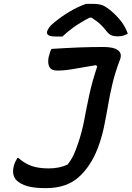

<svg xmlns="http://www.w3.org/2000/svg" viewBox="-20 -953 681 993"><path d="M232 -82Q287 -82 330 -102Q349 -127 359.5 -149Q370 -171 383 -209Q404 -270 415.5 -331.5Q427 -393 441.5 -461Q456 -529 483 -610L476 -616Q404 -604 359 -596Q314 -588 276 -588Q246 -588 236 -606Q226 -624 231 -655Q234 -669 238 -681Q242 -693 246 -700Q323 -705 385.5 -707.5Q448 -710 516 -710Q569 -710 591 -692.5Q613 -675 600 -643Q576 -580 562 -521.5Q548 -463 538.5 -406.5Q529 -350 517.5 -295Q506 -240 485 -185Q449 -92 386 -36Q323 20 217 20Q156 20 120.5 9.5Q85 -1 65 -21Q54 -32 49.5 -50Q45 -68 51 -93Q55 -109 60 -118Q65 -127 70 -136H75Q108 -107 144 -94.5Q180 -82 232 -82ZM425 -933H464Q487 -933 504 -928Q521 -923 544 -905Q573 -883 600 -851Q627 -819 641 -779Q628 -772 617 -768.5Q606 -765 589 -765Q570 -765 557.5 -770Q545 -775 533 -789Q519 -808 501 -825.5Q483 -843 453 -862H444Q394 -836 359.5 -811Q325 -786 303 -764H273Q242 -764 231.5 -770.5Q221 -777 223 -788Q225 -797 233.5 -809.5Q242 -822 262 -838Q297 -867 338.5 -892Q380 -917 425 -933Z"/></svg>

Font: Recursive Mn Csl St Med
Style: Italic
Weight: 500
Italic angle: -15°
Monospace: yes
Version: Version 1.079;hotconv 1.0.112;makeotfexe 2.5.65598; ttfautoh